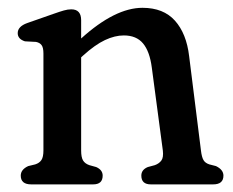

<svg xmlns="http://www.w3.org/2000/svg" viewBox="-20 -484 612 504"><path d="M193 -431V-383Q282 -463.5 354 -463.5Q409 -463.5 439.2 -429.8Q469.5 -396 476.5 -336.5L507.5 -89Q509.5 -72 514 -64Q518.5 -56 529.5 -52.5L547 -48Q566.5 -38.5 566.5 -23Q566.5 0 539.5 0H376Q351 0 351 -23Q351 -38.5 368 -45.5L386.5 -50.5Q397.5 -54.5 403.5 -62.5Q409.5 -70.5 407.5 -88.5L378.5 -306.5Q373 -349 355.5 -370Q338 -391 305 -391Q281.5 -391 255.5 -378.8Q229.5 -366.5 198.5 -338.5L193 -333.5V-89Q193 -71 198 -62.8Q203 -54.5 214.5 -50.5L232.5 -45.5Q249.5 -38 249.5 -23Q249.5 0 224.5 0H62Q34.5 0 34.5 -23Q34.5 -39 54 -48L72.5 -52.5Q83.5 -56 88.8 -64Q94 -72 94 -89V-343.5Q94 -359 89.2 -365.5Q84.5 -372 74.5 -374L45.5 -375.5Q26.5 -381.5 26.5 -397Q26.5 -414.5 51.5 -423.5L121.5 -448Q137 -453.5 147.5 -456.5Q158 -459.5 167 -459.5Q193 -459.5 193 -431Z"/></svg>

Font: Fraunces 72pt SuperSoft
Style: Regular
Weight: 400
Version: Version 1.000;[b76b70a41]